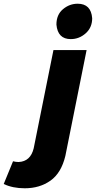

<svg xmlns="http://www.w3.org/2000/svg" viewBox="-166 -810 515 1031"><path d="M-33 201Q-98 201 -146 178L-96 56Q-81 60 -66 60Q-2 57 15 -14L121 -541H299L185 27Q163 119 105 160Q47 201 -33 201ZM214 -600Q144 -600 137 -678Q137 -731 172 -760.5Q207 -790 251 -790Q323 -790 329 -712Q329 -662 294 -631Q259 -600 214 -600Z"/></svg>

Font: Argentum Novus
Style: Bold Italic
Weight: 700
Designer: Julieta Ulanovsky (font) & Cristiano Sobral (main changes)
Foundry: Julieta Ulanovsky (font) & Cristiano Sobral (main changes)
Version: Version 3.00;November 27, 2020;FontCreator 13.0.0.2655 64-bi